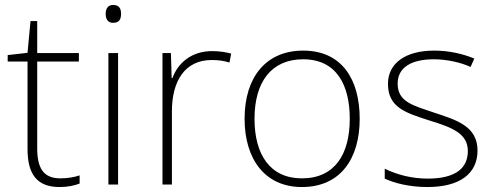

<svg xmlns="http://www.w3.org/2000/svg" viewBox="-20 -744 1991 774"><path d="M223 -25C154 -25 130 -68 130 -146V-496H298V-530H130V-659H103L91 -531L11 -522V-496H91V-143C91 -43 128 10 220 10C254 10 279 4 301 -4V-37C280 -30 254 -25 223 -25Z M436 -724C415 -724 406 -709 406 -688C406 -667 415 -652 436 -652C461 -652 468 -667 468 -688C468 -709 461 -724 436 -724ZM456 -530H417V0H456Z M835 -538C752 -538 697 -490 675 -429H672L669 -530H635V0H673V-295C673 -421 728 -502 833 -502C861 -502 882 -499 905 -492L912 -528C889 -534 864 -538 835 -538Z M1430 -265C1430 -423 1359 -540 1202 -540C1054 -540 966 -435 966 -265C966 -104 1047 10 1197 10C1353 10 1430 -105 1430 -265ZM1006 -265C1006 -415 1075 -505 1202 -505C1337 -505 1390 -401 1390 -265C1390 -124 1331 -25 1197 -25C1068 -25 1006 -122 1006 -265Z M1905 -137C1905 -235 1821 -260 1730 -290C1645 -319 1583 -333 1583 -407C1583 -472 1638 -505 1729 -505C1781 -505 1839 -492 1877 -474L1892 -508C1848 -526 1793 -540 1730 -540C1616 -540 1544 -490 1544 -406C1544 -310 1616 -289 1712 -258C1803 -230 1866 -206 1866 -135C1866 -67 1818 -24 1704 -24C1642 -24 1581 -39 1531 -64V-24C1569 -6 1630 10 1703 10C1835 10 1905 -45 1905 -137Z"/></svg>

Font: Noto Sans Malayalam ExtraLight
Style: Regular
Weight: 200
Designer: Jelle Bosma - Monotype Design Team
Foundry: Monotype Imaging Inc.
Version: Version 2.104